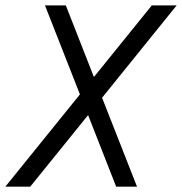

<svg xmlns="http://www.w3.org/2000/svg" viewBox="-26 -704 686 724"><path d="M-5.9 0 275.4 -348.1 143.6 -683.6H222.2L328.1 -413.6L546.4 -683.6H640.1L358.9 -335.4L490.7 0H412.1L306.2 -270L87.9 0Z"/></svg>

Font: Anka/Coder
Style: Italic
Weight: 400
Italic angle: -12°
Monospace: yes
Version: Version 001.100